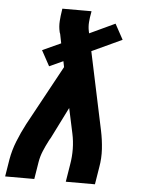

<svg xmlns="http://www.w3.org/2000/svg" viewBox="-61 -777 613 820"><g transform="rotate(5 246.0 -367.5)"><path d="M-8 0 4 -74Q11 -114 26.5 -153Q42 -192 62 -230L202 -487L197 -512L138 -485L102 -551L181 -587L173 -627Q172 -630 171 -632Q170 -634 170 -636Q165 -658 166.5 -681Q168 -704 172 -728L173 -735H298L297 -728Q293 -708 291.5 -688Q290 -668 294 -649L296 -640L405 -691L441 -625L312 -565L383 -230Q391 -192 393.5 -152.5Q396 -113 389 -74L377 0H252L264 -74Q270 -108 269.5 -142Q269 -176 262 -208L239 -315L172 -181Q170 -178 168 -174.5Q166 -171 164 -167Q152 -144 142.5 -121Q133 -98 129 -74L117 0Z"/></g></svg>

Font: Iosevka Curly XBdObl
Style: Regular
Weight: 800
Italic angle: -9°
Monospace: yes
Designer: Belleve Invis
Foundry: Belleve Invis
Version: Version 11.1.0; ttfautohint (v1.8.3)